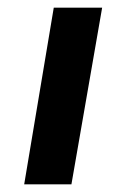

<svg xmlns="http://www.w3.org/2000/svg" viewBox="-20 -480 303 500"><path d="M120 -460 43 0H166L246 -460Z"/></svg>

Font: Jost SemiBold
Style: Italic
Weight: 600
Italic angle: -5°
Version: Version 3.710